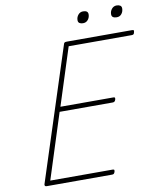

<svg xmlns="http://www.w3.org/2000/svg" viewBox="-120 -1286 1157 1380"><g transform="rotate(-10 459.0 -596.0)"><path d="M108 0Q99 0 95.5 -3.5Q92 -7 93 -15L406 -982Q408 -991 412.5 -994.5Q417 -998 430 -998H906Q917 -998 918 -993Q919 -988 917 -981Q915 -970 910.5 -966.5Q906 -963 896 -963H437L303 -545H689Q699 -545 700.5 -540.5Q702 -536 700 -528Q697 -518 692 -514Q687 -510 678 -510H291L139 -35H594Q604 -35 605.5 -30.5Q607 -26 605 -18Q602 -8 597.5 -4Q593 0 584 0ZM568 -1108Q552 -1108 542 -1114.5Q532 -1121 532 -1136Q532 -1158 546 -1175Q560 -1192 582 -1192Q599 -1192 608.5 -1185.5Q618 -1179 618 -1164Q618 -1142 604.5 -1125Q591 -1108 568 -1108ZM814 -1108Q797 -1108 787 -1114.5Q777 -1121 777 -1136Q777 -1158 791 -1175Q805 -1192 827 -1192Q843 -1192 853 -1185.5Q863 -1179 863 -1164Q863 -1142 850 -1125Q837 -1108 814 -1108Z"/></g></svg>

Font: Playwrite US Trad Thin
Style: Regular
Weight: 250
Designer: Veronika Burian, José Scaglione
Foundry: TypeTogether
Version: Version 1.003